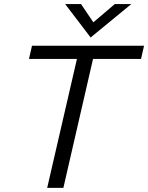

<svg xmlns="http://www.w3.org/2000/svg" viewBox="-20 -912 719 932"><path d="M419.9 -730 296.4 -892.1H373.5L433.1 -803.7L537.1 -892.1H617.2ZM209 0 353.5 -626H120.6L135.3 -689.9H679.2L664.6 -626H431.6L287.6 0Z"/></svg>

Font: HK Grotesk Italic
Style: Regular
Weight: 400
Italic angle: -13°
Designer: Alfredo Marco Pradil and Stefan Peev
Foundry: Hanken Design Co.
Version: Version 1.000;PS 001.000;hotconv 1.0.88;makeotf.lib2.5.64775